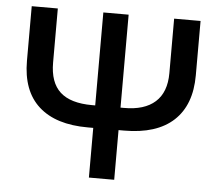

<svg xmlns="http://www.w3.org/2000/svg" viewBox="-51 -771 938 827"><g transform="rotate(5 418.0 -357.0)"><path d="M783.2 -479Q783.2 -350.6 710 -282.7Q636.7 -214.8 496.1 -214.8H472.2V0H362.8V-214.8H338.9Q200.7 -214.8 127 -281.2Q53.2 -347.7 53.2 -478V-713.9H166V-480Q166 -394 210.9 -353Q255.9 -312 349.1 -312H362.8V-713.9H472.2V-312H486.8Q575.2 -311.5 622.1 -353.5Q668.9 -395.5 668.9 -478V-713.9H783.2Z"/></g></svg>

Font: OpenSans-Semibold
Style: Regular
Weight: 600
Foundry: Ascender Corporation
Version: Version 1.10